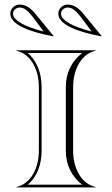

<svg xmlns="http://www.w3.org/2000/svg" viewBox="-20 -820 490 840"><path d="M381 -682.3C300.2 -701.8 247 -730.9 247 -760C247 -775 260.3 -787 276 -787C298 -787 314.7 -769.4 330.7 -749.4ZM214 -661 215 -662 137 -757C117 -782 95 -800 66 -800C44 -800 25 -782 25 -760C25 -711 115 -679 214 -661ZM424 -661 425 -662 347 -757C327 -782 305 -800 276 -800C254 -800 235 -782 235 -760C235 -711 325 -679 424 -661ZM171 -682.3C90.2 -701.8 37 -730.9 37 -760C37 -775 50.3 -787 66 -787C88 -787 104.7 -769.4 120.7 -749.4ZM162 -160V-440C162 -500.8 140.1 -557 100.6 -588H339.4C292.4 -551.2 268 -499.9 268 -440V-160C268 -100.1 292.4 -48.8 339.4 -12H100.6C141.2 -43.8 162 -99.7 162 -160ZM150 -160C150 -82.9 113.7 -15.5 52 -2V0H398V-2C336.3 -15.5 300 -82.9 300 -160V-440C300 -517.1 336.3 -584.5 398 -598V-600H52V-598C113.7 -584.5 150 -517.1 150 -440Z"/></svg>

Font: Sortefax
Style: Medium
Weight: 500
Designer: gluk
Foundry: gluk
Version: Version 0.261